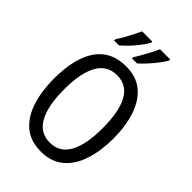

<svg xmlns="http://www.w3.org/2000/svg" viewBox="-275 -1051 1168 1168"><g transform="rotate(45 309.5 -466.5)"><path d="M567 -358Q567 -253 540 -169.5Q513 -86 456 -38Q399 10 311 10Q219 10 162.5 -39Q106 -88 79.5 -171.5Q53 -255 53 -359Q53 -536 117.5 -630Q182 -724 311 -724Q400 -724 456.5 -676.5Q513 -629 540 -546Q567 -463 567 -358ZM143 -358Q143 -217 184.5 -142Q226 -67 310 -67Q394 -67 435 -141Q476 -215 476 -358Q476 -500 435 -573.5Q394 -647 311 -647Q226 -647 184.5 -573Q143 -499 143 -358ZM471 -934Q460 -913 438 -884.5Q416 -856 390.5 -828Q365 -800 345 -783H302V-794Q316 -815 332 -843.5Q348 -872 362 -899Q376 -926 383 -943H471ZM317 -934Q306 -912 285 -884.5Q264 -857 239 -830Q214 -803 190 -783H148V-794Q163 -816 178.5 -844Q194 -872 207.5 -898.5Q221 -925 229 -943H317Z"/></g></svg>

Font: Noto Sans Myanmar Condensed
Style: Regular
Weight: 400
Width: 3
Designer: Monotype Design Team
Foundry: Monotype Imaging Inc.
Version: Version 2.107; ttfautohint (v1.8.4.7-5d5b)